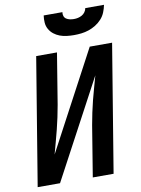

<svg xmlns="http://www.w3.org/2000/svg" viewBox="-102 -1023 803 1091"><g transform="rotate(-10 300.0 -477.5)"><path d="M25 0 146 -735H266L218 -441Q212 -406 204.5 -371.5Q197 -337 188.5 -302.5Q180 -268 170.5 -234Q161 -200 152 -166L455 -735H584L463 0H343L391 -294Q397 -329 404.5 -363.5Q412 -398 420.5 -432.5Q429 -467 439 -501Q449 -535 458 -569L154 0ZM379 -815Q358 -815 337 -817.5Q316 -820 297.5 -827Q279 -834 263.5 -846Q248 -858 238 -875.5Q228 -893 226.5 -913.5Q225 -934 228 -955H336Q334 -943 337.5 -932.5Q341 -922 350 -916Q359 -910 370.5 -907.5Q382 -905 394 -905Q406 -905 417.5 -907.5Q429 -910 440 -916Q451 -922 458.5 -932.5Q466 -943 468 -955H576Q572 -934 563.5 -913Q555 -892 539.5 -875Q524 -858 504.5 -846Q485 -834 464 -827Q443 -820 421.5 -817.5Q400 -815 379 -815Z"/></g></svg>

Font: Iosevka Curly Extended Oblique
Style: Bold
Weight: 700
Width: 7
Italic angle: -9°
Monospace: yes
Designer: Belleve Invis
Foundry: Belleve Invis
Version: Version 11.1.0; ttfautohint (v1.8.3)